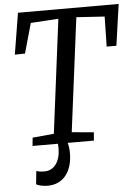

<svg xmlns="http://www.w3.org/2000/svg" viewBox="-63 -791 764 1065"><g transform="rotate(-5 319.5 -258.0)"><path d="M98.6 -45.9 217.8 -57.1 298.3 -690.4 144 -680.7 97.2 -514.2 40.5 -513.2 78.1 -743.2H638.7L606 -513.2H551.8L555.2 -680.2L398.4 -690.4L317.4 -57.1L439.5 -45.9L436 0H289.6Q293.5 11.2 295.4 25.6Q297.4 40 297.4 56.2Q297.4 99.6 286.6 131.6Q275.9 163.6 257.3 184.8Q238.8 206.1 213.6 216.6Q188.5 227.1 159.2 227.1Q139.6 227.1 121.6 223.1Q103.5 219.2 95.2 213.4L103 139.6Q106 141.1 111.3 142.6Q116.7 144 122.8 144.8Q128.9 145.5 135.3 146Q141.6 146.5 147.5 146.5Q168 146.5 184.6 137.9Q201.2 129.4 212.6 113.5Q224.1 97.7 230.5 75.2Q236.8 52.7 236.8 24.9Q236.8 10.3 235.4 0H94.2Z"/></g></svg>

Font: Merriweather
Style: Italic
Weight: 400
Italic angle: -7°
Designer: Eben Sorkin ( eben@eyebytes.com )
Foundry: Eben Sorkin ( eben@eyebytes.com )
Version: Version 1.005; ttfautohint (v0.97) -l 13 -r 13 -G 200 -x 24 